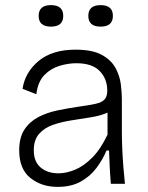

<svg xmlns="http://www.w3.org/2000/svg" viewBox="-20 -718 580 750"><path d="M205 12Q142 12 98.5 -23Q55 -58 55 -131Q55 -181 75.5 -212Q96 -243 129.5 -260.5Q163 -278 203.5 -286.5Q244 -295 285 -301Q329 -307 353.5 -312.5Q378 -318 388.5 -329.5Q399 -341 399 -364Q399 -410 369.5 -440.5Q340 -471 278 -471Q247 -471 213 -461Q179 -451 153.5 -425Q128 -399 122 -350L68 -371Q78 -436 131 -480Q184 -524 275 -524Q341 -524 378 -503.5Q415 -483 431.5 -452Q448 -421 452 -388.5Q456 -356 456 -332V-204Q456 -175 457.5 -138.5Q459 -102 462 -65.5Q465 -29 468 0H413Q410 -36 408.5 -67.5Q407 -99 406 -130H396Q381 -94 356.5 -61.5Q332 -29 295 -8.5Q258 12 205 12ZM209 -41Q239 -41 273 -55Q307 -69 340 -102Q373 -135 400 -192V-278Q373 -266 336 -260Q299 -254 260 -248Q221 -242 187.5 -230.5Q154 -219 133 -195.5Q112 -172 112 -131Q112 -86 139 -63.5Q166 -41 209 -41ZM373 -614Q325 -614 325 -656Q325 -698 373 -698Q421 -698 421 -656Q421 -614 373 -614ZM179 -614Q131 -614 131 -656Q131 -698 179 -698Q227 -698 227 -656Q227 -614 179 -614Z"/></svg>

Font: Bricolage Grotesque 10pt ExtraLight
Style: Regular
Weight: 200
Designer: Mathieu Triay
Foundry: Atelier Triay
Version: Version 1.000; ttfautohint (v1.8.4.7-5d5b);gftools[0.9.32]